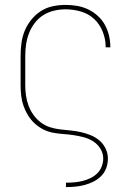

<svg xmlns="http://www.w3.org/2000/svg" viewBox="-20 -548 540 783"><path d="M249 215V197H250Q267 197 284 195.5Q301 194 317 190Q333 186 348.5 178.5Q364 171 376 159.5Q388 148 394.5 131.5Q401 115 401 99Q401 77 389.5 58.5Q378 40 360 28.5Q342 17 321 11.5Q300 6 279 3Q258 0 237 -1.5Q216 -3 195 -7Q174 -11 155 -21Q136 -31 120.5 -45.5Q105 -60 94 -78Q83 -96 76 -116Q69 -136 66.5 -157.5Q64 -179 64 -200V-320Q64 -346 67.5 -372.5Q71 -399 81 -423Q91 -447 108 -468Q125 -489 147 -503Q169 -517 195 -522.5Q221 -528 247 -528Q271 -528 294.5 -524Q318 -520 339 -510Q360 -500 378 -484Q396 -468 407.5 -447Q419 -426 424.5 -403Q430 -380 430 -356V-355H411V-356Q411 -388 399 -418.5Q387 -449 364 -470.5Q341 -492 310 -501Q279 -510 247 -510Q224 -510 200.5 -504.5Q177 -499 157 -486.5Q137 -474 122 -454.5Q107 -435 98.5 -413Q90 -391 86.5 -367.5Q83 -344 83 -320V-200Q83 -179 86 -158Q89 -137 96.5 -117Q104 -97 116.5 -79.5Q129 -62 146 -49Q163 -36 183 -29.5Q203 -23 224 -20.5Q245 -18 266.5 -16Q288 -14 308.5 -9.5Q329 -5 349 3Q369 11 385 24.5Q401 38 410.5 57.5Q420 77 420 98Q420 118 413.5 136.5Q407 155 393.5 169Q380 183 362.5 192Q345 201 326.5 206Q308 211 288.5 213Q269 215 250 215Z"/></svg>

Font: Iosevka Term Curly Thin
Style: Regular
Weight: 100
Designer: Belleve Invis
Foundry: Belleve Invis
Version: Version 32.3.0